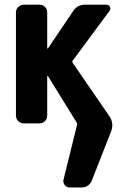

<svg xmlns="http://www.w3.org/2000/svg" viewBox="-20 -540 540 840"><path d="M460 -29.3Q478.5 0 466.8 33.2L382.8 247.1Q370.1 280.3 335 280.3H285.2Q271.5 280.3 263.2 269.5Q254.9 258.8 257.8 246.1L317.4 4.9Q318.4 1 315.4 -3.9L190.4 -206.1Q189.5 -207 188 -207Q186.5 -207 186.5 -206.1V-35.2Q186.5 -20.5 176.8 -10.3Q167 0 152.3 0H85Q70.3 0 60.1 -9.8Q49.8 -19.5 49.8 -35.2V-485.4Q49.8 -500 60.1 -509.8Q70.3 -519.5 85 -519.5H152.3Q167 -519.5 176.8 -509.8Q186.5 -500 186.5 -485.4V-329.1Q186.5 -326.2 190.4 -329.1L299.8 -491.2Q318.4 -520.5 355.5 -519.5H445.3Q456.1 -519.5 460.9 -510.3Q465.8 -501 459 -492.2L297.9 -274.4Q293.9 -270.5 297.9 -265.6Z"/></svg>

Font: Rounded-L Mgen+ 1mn bold
Style: Bold
Weight: 700
Designer: [Source Han Sans]
Ryoko NISHIZUKA  (kana & ideographs); Paul D. Hunt (Latin, Greek & Cyrillic); Wenlong ZHANG  (bopomofo
Version: Version 1.059.20150602